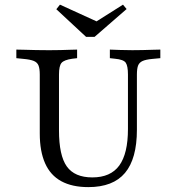

<svg xmlns="http://www.w3.org/2000/svg" viewBox="-20 -781 728 813"><path d="M148.4 -369.4V-465.3Q148.4 -490.3 143.1 -503.6Q137.9 -516.9 123 -523Q108.1 -529 80.6 -531.5L49.2 -534.7V-571Q64.5 -571 86.3 -570.2Q108.1 -569.4 132.7 -569Q157.3 -568.5 180.6 -568.5H188.7H194.4Q215.3 -568.5 236.3 -569Q257.3 -569.4 275.8 -570.2Q294.4 -571 306.5 -571V-534.7L286.3 -532.3Q251.6 -527.4 240.7 -514.9Q229.8 -502.4 229.8 -465.3V-369.4ZM354 11.3Q285.5 11.3 239.5 -13.7Q193.5 -38.7 171 -89.5Q148.4 -140.3 148.4 -215.3V-369.4H229.8V-229Q229.8 -122.6 262.9 -76.2Q296 -29.8 371 -29.8Q448.4 -29.8 485.1 -80.2Q521.8 -130.6 521.8 -234.7V-369.4H559.7V-231.5Q559.7 -108.9 509.3 -48.8Q458.9 11.3 354 11.3ZM521.8 -369.4V-465.3Q521.8 -501.6 512.5 -515.3Q503.2 -529 466.9 -532.3L445.2 -534.7V-571Q462.1 -570.2 488.7 -569.4Q515.3 -568.5 540.3 -568.5Q561.3 -568.5 583.5 -569Q605.6 -569.4 625.8 -570.2Q646 -571 658.9 -571V-534.7L625 -531.5Q597.6 -529 583.5 -522.6Q569.4 -516.1 564.5 -502.8Q559.7 -489.5 559.7 -465.3V-369.4ZM500.8 -761.3 516.1 -742.7 380.6 -625H344.4L218.5 -741.9L233.9 -761.3L419.4 -676.6L360.5 -672.6Z"/></svg>

Font: Playfair 9pt
Style: Regular
Weight: 400
Designer: Claus Eggers Sørensen
Foundry: Claus Eggers Sørensen
Version: Version 2.203